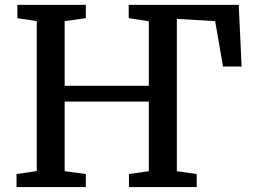

<svg xmlns="http://www.w3.org/2000/svg" viewBox="-20 -763 1040 783"><path d="M857.4 -676.8 701.2 -686V-64.9L782.2 -53.2V0H505.9V-53.2L586.9 -64.9V-348.6H243.7V-64.9L330.1 -53.2V0H47.4V-53.2L129.9 -65.4V-676.8L50.8 -689V-743.2H330.1V-689L243.7 -676.8V-413.1H586.9V-676.3L504.9 -689V-743.2H953.6L965.3 -491.7H889.6Z"/></svg>

Font: Merriweather
Style: Regular
Weight: 400
Designer: Eben Sorkin
Foundry: Eben Sorkin
Version: Version 1.584; ttfautohint (v1.6)